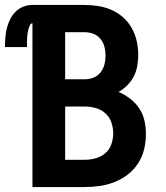

<svg xmlns="http://www.w3.org/2000/svg" viewBox="-52 -755 672 775"><path d="M79 0V-661Q73 -661 69.5 -654.5Q66 -648 64 -642Q62 -636 61 -629.5Q60 -623 59 -616.5Q58 -610 57.5 -603.5Q57 -597 57 -590.5Q57 -584 57 -577.5Q57 -571 57 -565H-32Q-32 -584 -30.5 -603Q-29 -622 -24.5 -640.5Q-20 -659 -11.5 -676.5Q-3 -694 10.5 -707.5Q24 -721 42 -728Q60 -735 79 -735H290Q318 -735 345.5 -730.5Q373 -726 399 -714.5Q425 -703 446 -684Q467 -665 480.5 -640.5Q494 -616 500 -588.5Q506 -561 506 -533Q506 -511 502 -488.5Q498 -466 488 -446.5Q478 -427 462 -411Q446 -395 427 -384Q452 -373 473.5 -356.5Q495 -340 510 -317.5Q525 -295 531 -268.5Q537 -242 537 -215Q537 -184 530 -153.5Q523 -123 506 -96.5Q489 -70 464.5 -51Q440 -32 411 -20.5Q382 -9 351.5 -4.5Q321 0 290 0ZM290 -435Q308 -435 325 -441.5Q342 -448 353.5 -462.5Q365 -477 369.5 -494.5Q374 -512 374 -530Q374 -530 374 -530Q374 -530 374 -531Q374 -549 369.5 -566.5Q365 -584 353.5 -598Q342 -612 325 -618.5Q308 -625 290 -625H211V-435ZM290 -110Q312 -110 334 -116Q356 -122 373 -136.5Q390 -151 397.5 -173Q405 -195 405 -217Q405 -239 397.5 -261Q390 -283 373 -298Q356 -313 334 -319Q312 -325 290 -325H211V-110Z"/></svg>

Font: Iosevka Custom XBdEx
Style: Regular
Weight: 800
Width: 7
Monospace: yes
Designer: Belleve Invis
Foundry: Belleve Invis
Version: Version 11.2.4; ttfautohint (v1.8.4)